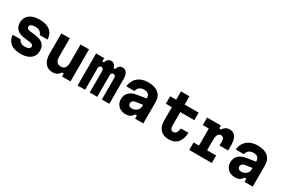

<svg xmlns="http://www.w3.org/2000/svg" viewBox="103 -1973 4695 3191"><g transform="rotate(30 2450.0 -377.5)"><path d="M243 -191Q257 -157 286.5 -138.5Q316 -120 362 -120Q411 -120 437 -134.5Q463 -149 463 -177Q463 -200 444.5 -212.5Q426 -225 387 -230L298 -240Q194 -252 143.5 -298.5Q93 -345 93 -429Q93 -524 162.5 -579Q232 -634 355 -634Q485 -634 556 -577.5Q627 -521 633 -411H482Q471 -452 439 -473.5Q407 -495 354 -495Q302 -495 275 -480Q248 -465 248 -436Q248 -414 266 -401.5Q284 -389 323 -384L412 -374Q517 -362 567.5 -316Q618 -270 618 -186Q618 -122 587.5 -76Q557 -30 499.5 -5.5Q442 19 361 19Q237 19 168 -34.5Q99 -88 91 -191Z M1311 -615V0H1149V-56H1112Q1092 -20 1056 -0.5Q1020 19 973 19Q912 19 869 -10Q826 -39 803 -93.5Q780 -148 780 -225V-615H942V-264Q942 -199 968 -165.5Q994 -132 1045 -132Q1097 -132 1123 -165.5Q1149 -199 1149 -264V-615Z M1447 -615H1602V-551H1693L1629 -504Q1631 -567 1657.5 -600.5Q1684 -634 1730 -634Q1773 -634 1798.5 -600Q1824 -566 1827 -501L1772 -549H1912L1847 -504Q1849 -567 1876.5 -600.5Q1904 -634 1951 -634Q2001 -634 2028.5 -591.5Q2056 -549 2056 -471V0H1912V-409Q1912 -437 1900.5 -451.5Q1889 -466 1868 -466Q1846 -466 1834.5 -451.5Q1823 -437 1823 -409V0H1680V-409Q1680 -437 1668.5 -451.5Q1657 -466 1635 -466Q1614 -466 1602.5 -451.5Q1591 -437 1591 -409V0H1447Z M2561 -389V-268L2414 -246Q2382 -241 2364.5 -223.5Q2347 -206 2347 -180Q2347 -152 2365.5 -135.5Q2384 -119 2419 -119Q2456 -119 2485.5 -135Q2515 -151 2532.5 -177.5Q2550 -204 2550 -236V-390Q2550 -441 2523.5 -467.5Q2497 -494 2443 -494Q2407 -494 2379 -482Q2351 -470 2334 -447.5Q2317 -425 2311 -393H2155Q2162 -468 2199 -522Q2236 -576 2298.5 -605Q2361 -634 2444 -634Q2572 -634 2640 -574.5Q2708 -515 2708 -402V0H2550V-61H2513Q2495 -24 2461 -4.5Q2427 15 2373 15Q2317 15 2274 -7.5Q2231 -30 2207 -70.5Q2183 -111 2183 -164Q2183 -245 2233.5 -295Q2284 -345 2379 -360Z M3146 -774V-615H3415V-471H3146V-214Q3146 -170 3162 -147.5Q3178 -125 3209 -125Q3241 -125 3261 -152Q3281 -179 3293 -240H3436Q3430 -114 3370.5 -47.5Q3311 19 3205 19Q3098 19 3041 -41Q2984 -101 2984 -213V-471H2869V-615H2984V-774Z M3578 -615H3843V-559H3880Q3897 -594 3930.5 -613.5Q3964 -633 4006 -633Q4079 -633 4116.5 -577.5Q4154 -522 4154 -414V-315H3989V-393Q3989 -477 3927 -477Q3887 -477 3868 -441Q3849 -405 3849 -331V-144H4023V0H3590V-144H3693V-471H3578Z M4661 -389V-268L4514 -246Q4482 -241 4464.5 -223.5Q4447 -206 4447 -180Q4447 -152 4465.5 -135.5Q4484 -119 4519 -119Q4556 -119 4585.5 -135Q4615 -151 4632.5 -177.5Q4650 -204 4650 -236V-390Q4650 -441 4623.5 -467.5Q4597 -494 4543 -494Q4507 -494 4479 -482Q4451 -470 4434 -447.5Q4417 -425 4411 -393H4255Q4262 -468 4299 -522Q4336 -576 4398.5 -605Q4461 -634 4544 -634Q4672 -634 4740 -574.5Q4808 -515 4808 -402V0H4650V-61H4613Q4595 -24 4561 -4.5Q4527 15 4473 15Q4417 15 4374 -7.5Q4331 -30 4307 -70.5Q4283 -111 4283 -164Q4283 -245 4333.5 -295Q4384 -345 4479 -360Z"/></g></svg>

Font: Martian Mono
Style: Bold
Weight: 700
Designer: Roman Shamin
Foundry: Evil Martians
Version: Version 1.000